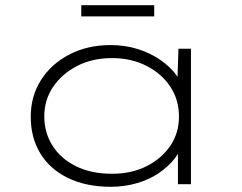

<svg xmlns="http://www.w3.org/2000/svg" viewBox="-20 -707 928 737"><path d="M406 10Q310 10 240.5 -24Q171 -58 134.5 -118.5Q98 -179 98 -259Q98 -338 137.5 -400Q177 -462 246.5 -498Q316 -534 404 -534Q461 -534 509.5 -518.5Q558 -503 595.5 -477Q633 -451 656 -420Q679 -389 685 -359L660 -367L665 -520H713V0H663V-146L682 -169Q677 -133 652.5 -101Q628 -69 591 -43.5Q554 -18 506 -4Q458 10 406 10ZM410 -40Q485 -40 542.5 -69Q600 -98 633.5 -147Q667 -196 667 -260Q667 -323 634.5 -373Q602 -423 543.5 -453.5Q485 -484 410 -484Q334 -484 275.5 -453.5Q217 -423 183.5 -373Q150 -323 150 -260Q150 -198 181.5 -148Q213 -98 271.5 -69Q330 -40 410 -40ZM292 -644V-687H572V-644Z"/></svg>

Font: Lexend Tera ExtraLight
Style: Regular
Weight: 250
Designer: Bonnie Shaver-Troup, Thomas Jockin
Foundry: Lexend
Version: Version 1.007